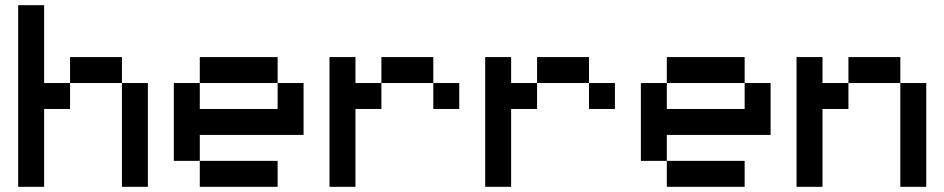

<svg xmlns="http://www.w3.org/2000/svg" viewBox="-20 -720 3640 740"><path d="M450 0V-400H250V-300H150V0H50V-700H150V-400H250V-500H450V-400H550V0Z M1050 0H750V-100H650V-400H750V-500H1050V-400H1150V-200H750V-100H1050ZM750 -300H1050V-400H750Z M1250 0V-500H1350V-400H1450V-500H1650V-400H1750V-300H1650V-400H1450V-300H1350V0Z M1850 0V-500H1950V-400H2050V-500H2250V-400H2350V-300H2250V-400H2050V-300H1950V0Z M2850 0H2550V-100H2450V-400H2550V-500H2850V-400H2950V-200H2550V-100H2850ZM2550 -300H2850V-400H2550Z M3450 0V-400H3250V-300H3150V0H3050V-500H3150V-400H3250V-500H3450V-400H3550V0Z"/></svg>

Font: Matrix Sans
Style: Regular
Weight: 400
Designer: Brad Neil
Version: Version 1.100